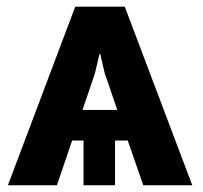

<svg xmlns="http://www.w3.org/2000/svg" viewBox="-20 -548 600 568"><path d="M357.9 -132.3H320.3V0H227.1V-132.3H193.4L148.4 0H3.4L202.6 -528.3H349.1L548.8 0H403.8ZM224.1 -222.7H327.1L290 -330.6L276.4 -388.7H274.4L260.7 -330.6Z"/></svg>

Font: Roboto Web
Style: Bold
Weight: 700
Designer: Google
Version: Version 1.200310; 2013